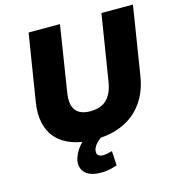

<svg xmlns="http://www.w3.org/2000/svg" viewBox="-129 -818 1060 1141"><g transform="rotate(-15 400.5 -247.0)"><path d="M368 11Q287 11 229 -10Q171 -31 135 -70.5Q99 -110 86.5 -166.5Q74 -223 85 -293L151 -705H344L280 -299Q269 -228 295.5 -193Q322 -158 385 -158Q452 -158 487.5 -194Q523 -230 534 -299L599 -705H793L726 -284Q711 -189 663 -122.5Q615 -56 540 -22.5Q465 11 368 11ZM352 211Q288 211 257.5 182.5Q227 154 234 107Q242 62 279 18.5Q316 -25 369 -49L418 0Q402 10 388 22.5Q374 35 365 48Q356 61 354 75Q350 96 361 105Q372 114 390 114Q406 114 418.5 111Q431 108 447 104L452 193Q425 202 403 206.5Q381 211 352 211Z"/></g></svg>

Font: Nunito Sans 6pt Black
Style: Italic
Weight: 900
Italic angle: -9°
Version: Version 3.101;gftools[0.9.27]